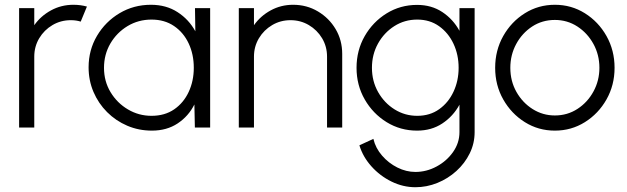

<svg xmlns="http://www.w3.org/2000/svg" viewBox="-20 -534 2624 804"><path d="M60 0V-500H123.5V-428.5Q150.5 -467 193.5 -490.5Q236.5 -514 287.5 -514Q317.5 -514 344 -506.5L318 -443.5Q299 -449.5 276.5 -449.5Q234.5 -449.5 199.8 -429Q165 -408.5 144.2 -373.8Q123.5 -339 123.5 -297V0Z M796.5 -500H860V0H796L794 -96.5Q769.5 -47.5 724 -17.2Q678.5 13 616 13Q561 13 513 -7.5Q465 -28 428.5 -64.5Q392 -101 371.5 -149Q351 -197 351 -252Q351 -324.5 386.2 -384Q421.5 -443.5 480.8 -478.8Q540 -514 612 -514Q676 -514 723.5 -483.2Q771 -452.5 798 -403ZM614.5 -49Q670 -49 709.5 -76.2Q749 -103.5 770.2 -149.2Q791.5 -195 791.5 -250Q791.5 -306.5 770 -352.2Q748.5 -398 708.8 -425Q669 -452 614.5 -452Q559.5 -452 514.2 -424.8Q469 -397.5 442.2 -351.8Q415.5 -306 415.5 -250Q415.5 -193.5 443 -148Q470.5 -102.5 515.8 -75.8Q561 -49 614.5 -49Z M1413 -308.5V0H1349.5V-297Q1349.5 -339 1328.8 -373.8Q1308 -408.5 1273.2 -429Q1238.5 -449.5 1196.5 -449.5Q1154.5 -449.5 1119.8 -429Q1085 -408.5 1064.2 -373.8Q1043.5 -339 1043.5 -297V0H980V-500H1043.5V-428.5Q1070.5 -467 1113.5 -490.5Q1156.5 -514 1207.5 -514Q1264.5 -514 1311.2 -486.2Q1358 -458.5 1385.5 -412Q1413 -365.5 1413 -308.5Z M1904 -500H1967.5V19.5Q1967.5 66.5 1947 108.2Q1926.5 150 1891.2 182Q1856 214 1811.5 232Q1767 250 1719.5 250Q1667.5 250 1619.2 226.2Q1571 202.5 1535.2 162.5Q1499.5 122.5 1485 74.5L1543.5 47.5Q1552.5 86 1579.8 117.5Q1607 149 1644 167.5Q1681 186 1719.5 186Q1766 186 1808.2 163.2Q1850.5 140.5 1877.2 102.5Q1904 64.5 1904 19.5V-95.5Q1877.5 -47 1832.2 -17Q1787 13 1726.5 13Q1656.5 13 1599 -22.5Q1541.5 -58 1507.2 -117.8Q1473 -177.5 1473 -250Q1473 -323 1507.2 -382.8Q1541.5 -442.5 1599 -478Q1656.5 -513.5 1726.5 -513.5Q1787 -513.5 1832.2 -483.5Q1877.5 -453.5 1904 -405ZM1727 -49Q1780.5 -49 1819.2 -76.8Q1858 -104.5 1879.2 -150.2Q1900.5 -196 1900.5 -250Q1900.5 -305 1879 -350.8Q1857.5 -396.5 1818.8 -424.2Q1780 -452 1727 -452Q1674.5 -452 1631.5 -424.8Q1588.5 -397.5 1563 -351.8Q1537.5 -306 1537.5 -250Q1537.5 -194 1563.5 -148.2Q1589.5 -102.5 1632.5 -75.8Q1675.5 -49 1727 -49Z M2303.5 13Q2234.5 13 2177.8 -22.5Q2121 -58 2087.2 -117.8Q2053.5 -177.5 2053.5 -250Q2053.5 -323 2087.2 -383Q2121 -443 2177.8 -478.5Q2234.5 -514 2303.5 -514Q2372.5 -514 2429.2 -478.5Q2486 -443 2519.8 -383Q2553.5 -323 2553.5 -250Q2553.5 -177.5 2519.8 -117.8Q2486 -58 2429.2 -22.5Q2372.5 13 2303.5 13ZM2303.5 -50.5Q2356 -50.5 2398.2 -78Q2440.5 -105.5 2465.2 -151Q2490 -196.5 2490 -250Q2490 -304.5 2465 -350Q2440 -395.5 2397.8 -423Q2355.5 -450.5 2303.5 -450.5Q2250.5 -450.5 2208.2 -422.8Q2166 -395 2141.5 -349.5Q2117 -304 2117 -250Q2117 -194.5 2142.5 -149.2Q2168 -104 2210.5 -77.2Q2253 -50.5 2303.5 -50.5Z"/></svg>

Font: Urbanist Light
Style: Regular
Weight: 300
Designer: Corey Hu
Foundry: Corey Hu
Version: Version 1.330; ttfautohint (v1.8.4.7-5d5b)